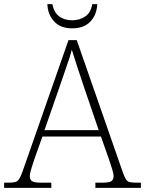

<svg xmlns="http://www.w3.org/2000/svg" viewBox="-23 -908 701 928"><path d="M-3 0V-25H18Q40 -25 51.5 -28.5Q63 -32 70 -43.5Q77 -55 86 -79L308 -714H348L571 -74Q579 -52 585.5 -41.5Q592 -31 603.5 -28Q615 -25 638 -25H658V0H438V-25H470Q505 -25 515.5 -32.5Q526 -40 526 -57Q526 -67 521 -84Q516 -101 510.5 -117.5Q505 -134 502 -143L465 -248H182L145 -144Q142 -135 136.5 -118.5Q131 -102 126 -84.5Q121 -67 121 -57Q121 -40 131.5 -32.5Q142 -25 178 -25H225V0ZM192 -279H454L380 -496Q366 -538 350 -586.5Q334 -635 324 -668Q320 -650 310.5 -621.5Q301 -593 290 -561.5Q279 -530 271 -506ZM326 -771Q270 -771 239 -804Q208 -837 206 -888H230Q238 -847 263.5 -828.5Q289 -810 326 -810Q362 -810 389 -828.5Q416 -847 423 -888H447Q445 -837 414 -804Q383 -771 326 -771Z"/></svg>

Font: Noto Serif ExtraLight
Style: Regular
Weight: 200
Designer: Monotype Design Team
Foundry: Monotype Imaging Inc.
Version: Version 2.015; ttfautohint (v1.8.4.7-5d5b)